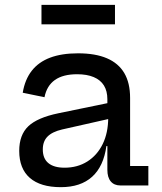

<svg xmlns="http://www.w3.org/2000/svg" viewBox="-20 -767 668 794"><path d="M478.5 0Q452 0 438 -16.8Q424 -33.5 424 -64.5V-200L432.5 -219L427.5 -281L424 -317V-356.5Q424 -390.5 409.8 -413.5Q395.5 -436.5 367.5 -448.2Q339.5 -460 299 -460Q240.5 -460 207 -436.2Q173.5 -412.5 164 -365L74 -383.5Q83 -438 111.2 -474.2Q139.5 -510.5 187.2 -528.5Q235 -546.5 302.5 -546.5Q374.5 -546.5 422.2 -526Q470 -505.5 494 -464.8Q518 -424 518 -362V-80.5H593.5V0ZM231.5 7Q147.5 7 103.5 -31.2Q59.5 -69.5 59.5 -143Q59.5 -209 97 -244.8Q134.5 -280.5 221 -298.5L451.5 -346V-280L236.5 -231.5Q196 -222 176.5 -202.2Q157 -182.5 157 -149Q157 -111.5 180 -92.5Q203 -73.5 247 -73.5Q300.5 -73.5 341.2 -99.2Q382 -125 404.8 -171.5Q427.5 -218 427.5 -281L452.5 -163H420Q408.5 -79 361 -36Q313.5 7 231.5 7ZM455.5 -747V-666.5H151.5V-747Z"/></svg>

Font: Hepta Slab Medium
Style: Regular
Weight: 500
Designer: Michael LaGattuta
Foundry: Michael LaGattuta
Version: Version 1.102